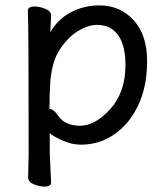

<svg xmlns="http://www.w3.org/2000/svg" viewBox="-20 -512 612 710"><path d="M444 -272Q444 -371 393 -405Q371 -420 339 -420Q307 -420 270.5 -398.5Q234 -377 203 -332Q172 -287 166 -209Q163 -167 163 -111L162 -110Q162 -109 164 -109Q178 -109 195 -84Q220 -47 276 -47Q332 -47 388 -109Q444 -171 444 -272ZM145 178Q126 178 105 169.5Q84 161 84 144L86 55Q86 -421 83 -472Q83 -488 107 -488Q126 -488 147.5 -479.5Q169 -471 169 -454L166 -393Q195 -442 243 -467Q291 -492 347 -492Q425 -492 474.5 -437Q524 -382 524 -287Q524 -193 492 -124.5Q460 -56 404.5 -16.5Q349 23 279 23Q243 23 206.5 5.5Q170 -12 164 -20V56L169 162Q169 178 145 178Z"/></svg>

Font: LXGW WenKai Lite
Style: Bold
Weight: 700
Designer: LXGW / Fontworks Inc.
Foundry: LXGW / Fontworks Inc.
Version: Version 1.330;April 28, 2024